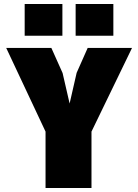

<svg xmlns="http://www.w3.org/2000/svg" viewBox="-20 -937 690 957"><path d="M207 0V-281L11 -698H236L292 -573L327 -421L362 -574L417 -698H638L436 -281V0ZM357 -759V-917H545V-759ZM103 -759V-917H291V-759Z"/></svg>

Font: Azeret Mono Thin Black
Style: Regular
Weight: 900
Version: Version 1.002